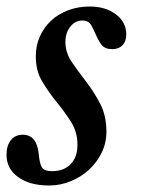

<svg xmlns="http://www.w3.org/2000/svg" viewBox="-33 -560 434 590"><path d="M77 -387Q77 -420 89.5 -448Q102 -476 124 -496.5Q146 -517 176.5 -528.5Q207 -540 243 -540Q291 -540 323 -516Q355 -492 355 -454Q355 -433 343.5 -421Q332 -409 312 -409Q289 -409 279 -422.5Q269 -436 262 -452.5Q255 -469 247 -483Q239 -497 220 -497Q198 -497 183 -478Q168 -459 168 -431Q168 -398 187.5 -369.5Q207 -341 231 -310Q255 -279 274.5 -242Q294 -205 294 -155Q294 -121 279.5 -91Q265 -61 240.5 -38.5Q216 -16 184 -3Q152 10 118 10Q58 10 22.5 -16Q-13 -42 -13 -84Q-13 -113 0.5 -129.5Q14 -146 37 -146Q80 -146 86 -87Q89 -55 96.5 -44.5Q104 -34 127 -34Q163 -34 184 -55.5Q205 -77 205 -115Q205 -155 185 -186Q165 -217 141 -246.5Q117 -276 97 -309Q77 -342 77 -387Z"/></svg>

Font: SVN-Libre Baskerville
Style: Italic
Weight: 400
Italic angle: -14°
Designer: Pablo Impallari, Rodrigo Fuenzalida
Foundry: Pablo Impallari, Rodrigo Fuenzalida
Version: Version 1.000; ttfautohint (v1.8.4)